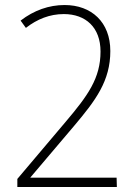

<svg xmlns="http://www.w3.org/2000/svg" viewBox="-20 -744 551 764"><path d="M49 0H445L444 -37H101V-38L274 -242C361 -345 419 -422 419 -541C419 -656 344 -724 237 -724C175 -724 115 -703 62 -662L83 -633C128 -668 178 -688 234 -688C321 -688 380 -635 380 -539C380 -433 330 -364 241 -259L49 -32Z"/></svg>

Font: Noto Sans Malayalam SemiCondensed ExtraLight
Style: Regular
Weight: 200
Width: 4
Designer: Jelle Bosma - Monotype Design Team
Foundry: Monotype Imaging Inc.
Version: Version 2.104